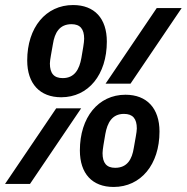

<svg xmlns="http://www.w3.org/2000/svg" viewBox="-54 -730 741 762"><path d="M189 -344C297 -344 370 -434 370 -565C370 -657 321 -710 236 -710C128 -710 54 -621 54 -490C54 -398 104 -344 189 -344ZM195 -420C160 -420 144 -439 144 -478C144 -493 151 -524 156 -555C163 -600 182 -634 230 -634C264 -634 280 -615 280 -576C280 -561 274 -530 269 -500C261 -455 242 -420 195 -420ZM365 -398H464L667 -698H568ZM-34 0H65L268 -300H169ZM397 12C505 12 579 -77 579 -208C579 -300 529 -354 444 -354C336 -354 263 -264 263 -133C263 -41 312 12 397 12ZM403 -64C369 -64 353 -83 353 -122C353 -137 359 -168 364 -198C372 -243 391 -278 438 -278C473 -278 489 -259 489 -220C489 -205 482 -174 477 -143C470 -98 451 -64 403 -64Z"/></svg>

Font: IBM Plex Mono SmBld
Style: Italic
Weight: 600
Italic angle: -9.5°
Monospace: yes
Designer: Mike Abbink, Paul van der Laan, Pieter van Rosmalen
Foundry: Bold Monday
Version: Version 2.004